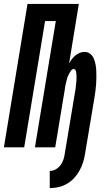

<svg xmlns="http://www.w3.org/2000/svg" viewBox="-37 -755 557 984"><path d="M218 209V121Q234 121 248.5 113Q263 105 273 91.5Q283 78 288 63Q293 48 295 32L345 -268Q346 -275 347.5 -282.5Q349 -290 350 -297Q351 -304 351.5 -311Q352 -318 353 -325Q354 -332 354.5 -339Q355 -346 355 -353Q355 -360 355 -367Q355 -374 354 -381Q353 -388 350.5 -394.5Q348 -401 340 -401Q333 -401 328 -394.5Q323 -388 319.5 -381.5Q316 -375 312.5 -368Q309 -361 307 -353.5Q305 -346 303.5 -339Q302 -332 300 -325Q298 -318 297 -310.5Q296 -303 295 -296L246 0H142L249 -647H194L87 0H-17L104 -735H367L317 -429Q323 -441 331 -451.5Q339 -462 349 -470.5Q359 -479 371.5 -484Q384 -489 396 -489Q413 -489 425.5 -479Q438 -469 444 -454Q450 -439 453 -423Q456 -407 456.5 -390Q457 -373 457 -356Q457 -339 455.5 -322Q454 -305 452 -288Q450 -271 447 -254L399 32Q396 54 389 76Q382 98 371 118.5Q360 139 343.5 157Q327 175 306 187Q285 199 262.5 204Q240 209 218 209Z"/></svg>

Font: Iosevka SS18
Style: Bold Italic
Weight: 700
Italic angle: -9°
Monospace: yes
Designer: Belleve Invis
Foundry: Belleve Invis
Version: Version 25.1.1; ttfautohint (v1.8.4)